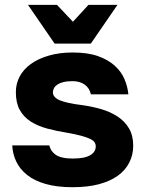

<svg xmlns="http://www.w3.org/2000/svg" viewBox="-20 -760 601 793"><path d="M279.5 13.2Q342.7 13.2 389 0.7Q435.3 -11.8 466.6 -34.2Q497.8 -56.7 514 -88.7Q530.2 -120.7 530.2 -157.5Q530.2 -199.8 513.1 -229.2Q496 -258.5 466.4 -278.2Q436.8 -297.8 398.5 -309.1Q360.2 -320.3 316.2 -326.3Q286.5 -329.8 263.7 -334.9Q240.8 -340 226.8 -345.8Q212.8 -351.7 205.7 -360Q198.5 -368.3 198.5 -378.5Q198.5 -387.3 202.9 -395.7Q207.3 -404.2 216.7 -410.5Q226 -416.8 241.5 -420.8Q257 -424.8 279.5 -424.8Q309.7 -424.8 329.6 -410.7Q349.5 -396.5 355.5 -370.5H510.2Q507.2 -402.5 494 -433.4Q480.8 -464.3 453.8 -488.8Q426.7 -513.3 384.4 -528.3Q342.2 -543.2 279.5 -543.2Q225.7 -543.2 181.7 -530.4Q137.8 -517.7 107.5 -495.8Q77.2 -474 61.3 -444.1Q45.5 -414.2 45.5 -379.5Q45.5 -334.8 61.6 -305.9Q77.7 -277 106.2 -258.5Q134.8 -240 173.9 -229.3Q213 -218.7 257.2 -211.7Q292.7 -205.5 315.7 -199.2Q338.7 -193 352.5 -186.2Q366.3 -179.3 370.9 -171.9Q375.5 -164.5 375.5 -156.2Q375.5 -144.3 370.1 -135.4Q364.7 -126.5 353.4 -119.5Q342.2 -112.5 324.2 -108.8Q306.2 -105.2 279.5 -105.2Q255.5 -105.2 238.1 -109.3Q220.7 -113.3 209.9 -120.8Q199.2 -128.3 192.8 -138.1Q186.5 -147.8 183.5 -159.5H30.5Q32.2 -124.3 47 -93Q61.8 -61.7 91.7 -37.7Q121.5 -13.7 168.1 -0.3Q214.7 13.2 279.5 13.2ZM205.5 -580H355.2L465.2 -740H345.5L281.2 -670.2L215.2 -740H95.5Z"/></svg>

Font: Golos Text VF
Style: Regular
Weight: 400
Designer: A.Korolkova, Vitaly Kuzmin
Foundry: ParaType Ltd
Version: Version 2.005